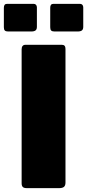

<svg xmlns="http://www.w3.org/2000/svg" viewBox="-60 -974 451 994"><path d="M261 -742Q279 -742 279 -721V-29Q279 -13 271 -6.5Q263 0 246 0H79Q64 0 58 -6Q52 -12 52 -25V-719Q52 -730 57 -736Q62 -742 71 -742ZM131 -835Q131 -822 124 -816.5Q117 -811 102 -811H-18Q-30 -811 -35 -816Q-40 -821 -40 -833V-934Q-40 -954 -24 -954H115Q122 -954 126.5 -949Q131 -944 131 -936ZM371 -835Q371 -822 364 -816.5Q357 -811 342 -811H222Q210 -811 205 -816Q200 -821 200 -833V-934Q200 -954 216 -954H355Q362 -954 366.5 -949Q371 -944 371 -936Z"/></svg>

Font: Libre Franklin Black
Style: Regular
Weight: 900
Designer: Pablo Impallari, Rodrigo Fuenzalida
Foundry: Impallari Type
Version: Version 1.002; ttfautohint (v1.5)